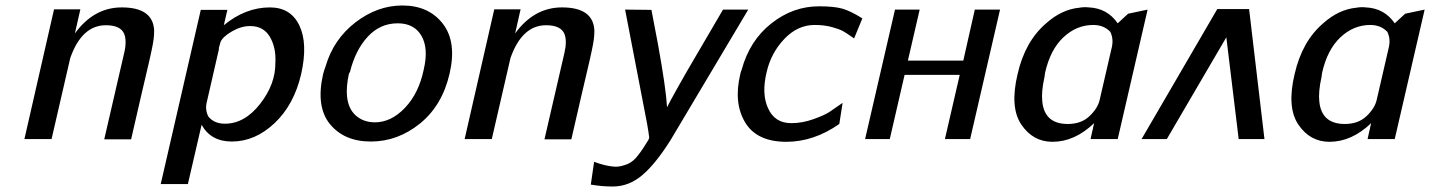

<svg xmlns="http://www.w3.org/2000/svg" viewBox="-20 -507 5214 700"><path d="M69 0 177 -473H273L253 -385Q322 -480 424 -480Q538 -480 542 -396Q542 -379 540 -363.5Q538 -348 532.5 -322.5Q527 -297 525 -288Q498 -174 458 1H360L433 -315Q435 -323 437 -337Q440 -366 433 -383Q420 -415 366 -415Q278 -415 236 -295L168 0Z M566 164 712 -471H809L796 -415Q875 -480 964 -480Q1040 -480 1071.5 -414Q1103 -348 1078 -237Q1052 -125 981 -58Q910 9 825 9Q749 9 715 -52L665 164ZM784 -354Q780 -340 778 -332V-330V-327L734 -135Q727 -109 739 -83Q760 -56 800 -56Q872 -56 928.5 -128.5Q985 -201 984 -279Q987 -333 964 -372.5Q941 -412 892 -412Q859 -412 825.5 -392.5Q792 -373 784 -354Z M1158 -237Q1162 -252 1167 -265Q1196 -364 1276 -425.5Q1356 -487 1447 -487Q1543 -487 1594.5 -420.5Q1646 -354 1619 -238Q1592 -122 1511 -56.5Q1430 9 1332 9Q1235 9 1183 -54.5Q1131 -118 1158 -237ZM1256 -245 1252 -238Q1242 -191 1245 -158Q1249 -111 1277 -86Q1305 -61 1347 -61Q1406 -61 1456.5 -114Q1507 -167 1525 -254Q1543 -331 1516.5 -376.5Q1490 -422 1430 -422Q1366 -422 1321 -373.5Q1276 -325 1256 -245Z M1674 0 1782 -473H1878L1858 -385Q1927 -480 2029 -480Q2143 -480 2147 -396Q2147 -379 2145 -363.5Q2143 -348 2137.5 -322.5Q2132 -297 2130 -288Q2103 -174 2063 1H1965L2038 -315Q2040 -323 2042 -337Q2045 -366 2038 -383Q2025 -415 1971 -415Q1883 -415 1841 -295L1773 0Z M2259 -472Q2275 -472 2307.5 -471.5Q2340 -471 2355 -471L2379 -345Q2408 -185 2412 -116Q2420 -133 2452 -190Q2484 -247 2516.5 -302Q2549 -357 2581.5 -413Q2614 -469 2616 -472H2708L2424 5Q2369 92 2320.5 132.5Q2272 173 2214 173Q2174 173 2134 166L2146 83Q2184 97 2213 100Q2234 103 2257 95Q2280 89 2298 69Q2316 49 2339 11Q2346 1 2347 -5Q2347 -8 2344 -27Q2341 -46 2339 -57Z M2679 -237Q2680 -243 2684 -253Q2713 -359 2792 -421.5Q2871 -484 2966 -484Q3021 -484 3051 -475.5Q3081 -467 3124 -440L3094 -367Q3067 -386 3053.5 -393.5Q3040 -401 3012.5 -408.5Q2985 -416 2950 -416Q2888 -416 2839.5 -365Q2791 -314 2775 -244Q2756 -165 2780 -113Q2804 -58 2865 -58Q2905 -58 2945.5 -72.5Q2986 -87 3003.5 -98.5Q3021 -110 3052 -132L3040 -55Q2947 10 2847 10Q2739 10 2696.5 -61Q2654 -132 2679 -237Z M3134 0 3243 -472H3333L3290 -286H3492L3534 -472H3626L3517 0H3425L3479 -234H3278L3224 0Z M3690 -237Q3717 -356 3794 -422Q3851 -473 3916 -479Q3932 -482 3950 -480Q4017 -477 4055 -422L4093 -457L4164 -472L4055 0H3956L3963 -32Q3965 -36 3965 -41L3969 -58Q3898 10 3817 10Q3746 10 3703.5 -53Q3661 -116 3690 -237ZM3790 -241Q3790 -238 3789 -233Q3788 -228 3788 -226Q3776 -172 3780 -137Q3788 -55 3873 -55Q3922 -55 3952 -83.5Q3982 -112 3989 -142L4034 -337Q4040 -366 4028 -391Q4004 -416 3966 -416Q3905 -416 3857 -371Q3809 -326 3790 -241Z M4590 0H4496L4451 -371L4234 0H4142L4418 -474H4534Z M4700 -237Q4727 -356 4804 -422Q4861 -473 4926 -479Q4942 -482 4960 -480Q5027 -477 5065 -422L5103 -457L5174 -472L5065 0H4966L4973 -32Q4975 -36 4975 -41L4979 -58Q4908 10 4827 10Q4756 10 4713.5 -53Q4671 -116 4700 -237ZM4800 -241Q4800 -238 4799 -233Q4798 -228 4798 -226Q4786 -172 4790 -137Q4798 -55 4883 -55Q4932 -55 4962 -83.5Q4992 -112 4999 -142L5044 -337Q5050 -366 5038 -391Q5014 -416 4976 -416Q4915 -416 4867 -371Q4819 -326 4800 -241Z"/></svg>

Font: Coval
Style: Italic
Weight: 400
Foundry: Context Ltd
Version: Version 001.000